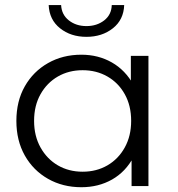

<svg xmlns="http://www.w3.org/2000/svg" viewBox="-20 -751 718 775"><path d="M308.4 4.7Q233.4 4.7 173.9 -29.1Q114.3 -62.9 80.2 -123.2Q46.1 -183.6 46.1 -263Q46.1 -342.8 80.2 -402.7Q114.3 -462.6 173.9 -496.4Q233.4 -530.2 308.4 -530.2Q376.6 -530.2 431.4 -499Q486.3 -467.7 518.8 -408.4Q551.3 -349 551.3 -263Q551.3 -177.9 519.4 -117.8Q487.4 -57.8 432.6 -26.5Q377.7 4.7 308.4 4.7ZM313.5 -57.9Q369.3 -57.9 413.6 -83.5Q457.9 -109.2 483.6 -155.7Q509.4 -202.2 509.4 -263Q509.4 -324.8 483.6 -370.8Q457.9 -416.8 413.6 -442.2Q369.3 -467.6 313.5 -467.6Q257.7 -467.6 213.6 -442.2Q169.6 -416.8 143.6 -370.8Q117.6 -324.8 117.6 -263Q117.6 -202.2 143.6 -155.7Q169.6 -109.2 213.6 -83.5Q257.7 -57.9 313.5 -57.9ZM511.1 0V-158.3L518.2 -264L508.2 -369.7V-525.5H579.2V0ZM328.9 -602.3Q265.8 -602.3 222.5 -636.8Q179.1 -671.2 176.5 -730.6H226.7Q228.7 -691.6 258 -668.6Q287.4 -645.7 328.9 -645.7Q370.8 -645.7 400.5 -668.6Q430.1 -691.6 431.1 -730.6H481.3Q479.2 -671.2 435.6 -636.8Q392 -602.3 328.9 -602.3Z"/></svg>

Font: Montserrat Alternates Thin
Style: Regular
Weight: 100
Designer: Julieta Ulanovsky
Foundry: Julieta Ulanovsky
Version: Version 9.000